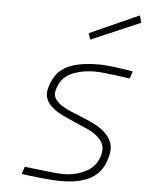

<svg xmlns="http://www.w3.org/2000/svg" viewBox="-53 -779 636 831"><g transform="rotate(5 265.0 -364.0)"><path d="M501 -460Q471 -464 444 -468Q420 -471 394.5 -474Q369 -477 350 -477Q288 -477 243.5 -455.5Q199 -434 186 -381Q181 -361 190 -346Q199 -331 216.5 -319Q234 -307 257.5 -297Q281 -287 306 -277Q334 -266 361.5 -252.5Q389 -239 409.5 -221Q430 -203 440 -178.5Q450 -154 442 -121Q436 -94 423.5 -70.5Q411 -47 388 -29.5Q365 -12 329.5 -2Q294 8 242 8Q222 8 197.5 6Q173 4 149 1.5Q125 -1 104 -3.5Q83 -6 71 -8L82 -40Q96 -38 120 -35.5Q144 -33 169 -30Q194 -27 216 -25Q238 -23 248 -23Q306 -23 351 -47.5Q396 -72 408 -124Q414 -151 404.5 -170Q395 -189 376 -203.5Q357 -218 332 -229Q307 -240 283 -250Q258 -261 232 -273Q206 -285 185.5 -301Q165 -317 155 -338.5Q145 -360 153 -389Q161 -419 176 -441.5Q191 -464 215.5 -479Q240 -494 277 -501.5Q314 -509 365 -509Q381 -509 401 -507Q421 -505 441 -502.5Q461 -500 479.5 -497Q498 -494 511 -492ZM521 -736 530 -705 316 -613 307 -640Z"/></g></svg>

Font: Panefresco 1wt
Style: Italic
Weight: 250
Version: Version 1.000